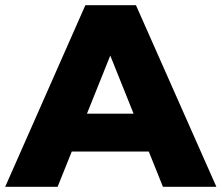

<svg xmlns="http://www.w3.org/2000/svg" viewBox="-34 -720 854 740"><path d="M-14 0 295 -700H490L800 0H594L352 -603H430L188 0ZM155 -136 206 -282H548L599 -136Z"/></svg>

Font: Montserrat Thin ExtraBold
Style: Regular
Weight: 800
Version: Version 9.000